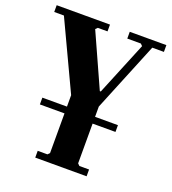

<svg xmlns="http://www.w3.org/2000/svg" viewBox="-148 -580 833 931"><g transform="rotate(20 268.0 -115.0)"><path d="M362 -480H551V-445H491L345 -88V205L355 215H405V250H140V215H190L200 205V-94L35 -445H-15V-480H260V-445H210L200 -435L324 -160H329L442 -435L432 -445H362ZM73 -35H463V0H73Z"/></g></svg>

Font: Brygada 1918
Style: Bold
Weight: 700
Designer: Mateusz Machalski | Borys Kosmynka | Przemek Hoffer
Foundry: NIEPODLEGLA 2018
Version: Version 3.006